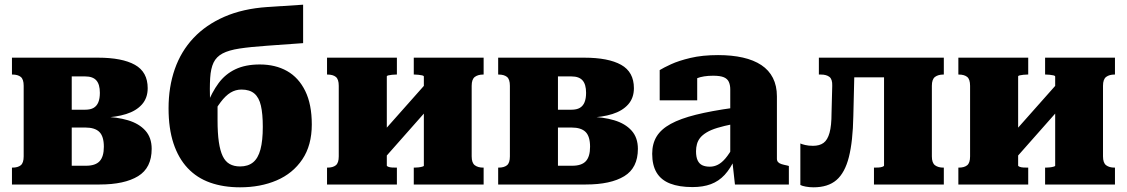

<svg xmlns="http://www.w3.org/2000/svg" viewBox="-20 -787 4807 819"><path d="M31 -541H398Q501 -541 555.5 -510.5Q610 -480 610 -411Q610 -369 585.5 -341.5Q561 -314 518 -300.5Q475 -287 417 -285L438 -313V-262L419 -289Q479 -288 526 -274Q573 -260 600 -230Q627 -200 627 -152Q627 -71 569 -35.5Q511 0 405 0H31V-72H33Q56 -72 68.5 -82Q81 -92 81 -120V-421Q81 -449 68.5 -459Q56 -469 33 -469H31ZM286 -80H347Q387 -80 405 -99.5Q423 -119 423 -161Q423 -205 404 -224Q385 -243 344 -243H242V-319H343Q366 -319 379.5 -327Q393 -335 399.5 -351Q406 -367 406 -391Q406 -427 391 -444Q376 -461 344 -461H286Z M1120 -757 1273 -767V-603L1120 -592Q1048 -587 1002 -580Q956 -573 929.5 -559Q903 -545 891 -520Q879 -495 876.5 -454Q874 -413 876 -352L908 -367Q908 -351 908 -335Q908 -319 908 -304Q908 -289 908 -274Q908 -219 913.5 -181.5Q919 -144 930 -121Q941 -98 959.5 -87.5Q978 -77 1004 -77Q1038 -77 1059.5 -94.5Q1081 -112 1091 -149.5Q1101 -187 1101 -246Q1101 -301 1093 -336Q1085 -371 1065 -388Q1045 -405 1010 -405Q985 -405 963.5 -392Q942 -379 921 -351Q900 -323 875 -278L862 -338Q884 -394 912.5 -432.5Q941 -471 984 -491.5Q1027 -512 1088 -512Q1155 -512 1204.5 -484Q1254 -456 1282 -399Q1310 -342 1310 -256Q1310 -167 1269.5 -107Q1229 -47 1160 -17.5Q1091 12 1004 12Q933 12 876.5 -8Q820 -28 780.5 -70Q741 -112 720 -175.5Q699 -239 699 -325Q699 -416 725.5 -492Q752 -568 805 -624.5Q858 -681 937 -715.5Q1016 -750 1120 -757Z M1425 -120V-421Q1425 -449 1412.5 -459Q1400 -469 1377 -469H1375V-541H1673V-469H1669Q1661 -469 1652 -468Q1643 -467 1636.5 -465.5Q1630 -464 1630 -461V-81Q1630 -78 1636.5 -75.5Q1643 -73 1652 -72.5Q1661 -72 1669 -72H1673V0H1375V-72H1377Q1400 -72 1412.5 -82Q1425 -92 1425 -120ZM1788 -80V-460Q1788 -464 1781 -465.5Q1774 -467 1765 -468Q1756 -469 1749 -469H1745V-541H2043V-469H2041Q2019 -469 2005.5 -459Q1992 -449 1992 -421V-120Q1992 -92 2005.5 -82Q2019 -72 2041 -72H2043V0H1745V-72H1749Q1756 -72 1765 -73Q1774 -74 1781 -76Q1788 -78 1788 -80ZM1617 -109 1563 -167 1799 -433 1853 -376Z M2105 -541H2472Q2575 -541 2629.5 -510.5Q2684 -480 2684 -411Q2684 -369 2659.5 -341.5Q2635 -314 2592 -300.5Q2549 -287 2491 -285L2512 -313V-262L2493 -289Q2553 -288 2600 -274Q2647 -260 2674 -230Q2701 -200 2701 -152Q2701 -71 2643 -35.5Q2585 0 2479 0H2105V-72H2107Q2130 -72 2142.5 -82Q2155 -92 2155 -120V-421Q2155 -449 2142.5 -459Q2130 -469 2107 -469H2105ZM2360 -80H2421Q2461 -80 2479 -99.5Q2497 -119 2497 -161Q2497 -205 2478 -224Q2459 -243 2418 -243H2316V-319H2417Q2440 -319 2453.5 -327Q2467 -335 2473.5 -351Q2480 -367 2480 -391Q2480 -427 2465 -444Q2450 -461 2418 -461H2360Z M3108 -327V-258Q3068 -250 3040 -241.5Q3012 -233 2994 -222Q2976 -211 2966.5 -199Q2957 -187 2953 -172.5Q2949 -158 2949 -142Q2949 -117 2956 -102.5Q2963 -88 2976 -82Q2989 -76 3008 -76Q3026 -76 3042.5 -84.5Q3059 -93 3075 -112Q3091 -131 3108 -162L3116 -112Q3096 -68 3071 -41Q3046 -14 3012.5 -1.5Q2979 11 2934 11Q2877 11 2838.5 -4Q2800 -19 2781 -50.5Q2762 -82 2762 -131Q2762 -174 2781 -205Q2800 -236 2841 -258.5Q2882 -281 2948 -297.5Q3014 -314 3108 -327ZM3115 0 3103 -108 3095 -105V-406Q3095 -424 3089 -437.5Q3083 -451 3067.5 -457.5Q3052 -464 3022 -464Q2980 -464 2952.5 -453Q2925 -442 2915 -428Q2905 -433 2903.5 -441Q2902 -449 2907 -457Q2912 -465 2924 -470.5Q2936 -476 2954 -476V-359H2794V-488Q2810 -498 2842.5 -513Q2875 -528 2925.5 -540Q2976 -552 3043 -552Q3102 -552 3148.5 -541.5Q3195 -531 3227.5 -509.5Q3260 -488 3277 -454.5Q3294 -421 3294 -376V-110Q3294 -101 3299 -95.5Q3304 -90 3313.5 -87Q3323 -84 3338 -81L3345 -79V0Z M3527 -304 3530 -421Q3531 -449 3518 -459Q3505 -469 3482 -469H3473V-541H3626L3620 -292Q3618 -184 3601 -117Q3584 -50 3548 -19Q3512 12 3450 12Q3433 12 3417 9Q3401 6 3394 2V-175Q3400 -172 3414.5 -168.5Q3429 -165 3448 -165Q3476 -165 3493 -177.5Q3510 -190 3518.5 -220.5Q3527 -251 3527 -304ZM3751 -81V-541H4006V-469H4004Q3982 -469 3968.5 -459Q3955 -449 3955 -421V-120Q3955 -92 3968.5 -82Q3982 -72 4004 -72H4006V0H3708V-72H3712Q3719 -72 3728 -72.5Q3737 -73 3744 -75.5Q3751 -78 3751 -81ZM3555 -457V-541H3832V-457Z M4118 -120V-421Q4118 -449 4105.5 -459Q4093 -469 4070 -469H4068V-541H4366V-469H4362Q4354 -469 4345 -468Q4336 -467 4329.5 -465.5Q4323 -464 4323 -461V-81Q4323 -78 4329.5 -75.5Q4336 -73 4345 -72.5Q4354 -72 4362 -72H4366V0H4068V-72H4070Q4093 -72 4105.5 -82Q4118 -92 4118 -120ZM4481 -80V-460Q4481 -464 4474 -465.5Q4467 -467 4458 -468Q4449 -469 4442 -469H4438V-541H4736V-469H4734Q4712 -469 4698.5 -459Q4685 -449 4685 -421V-120Q4685 -92 4698.5 -82Q4712 -72 4734 -72H4736V0H4438V-72H4442Q4449 -72 4458 -73Q4467 -74 4474 -76Q4481 -78 4481 -80ZM4310 -109 4256 -167 4492 -433 4546 -376Z"/></svg>

Font: Roboto Serif ExtraBold
Style: Regular
Weight: 800
Designer: Greg Gazdowicz
Foundry: Commercial Type
Version: Version 1.008